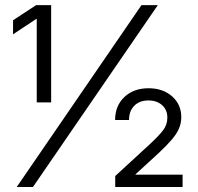

<svg xmlns="http://www.w3.org/2000/svg" viewBox="-20 -748 792 768"><path d="M184.6 -727.5V-338.4H127V-672.9H126L32.2 -610.8V-667L124.5 -727.5ZM46.9 0 545.9 -727.5H611.3L111.8 0ZM440.9 0V-43.9L582 -173.8Q614.7 -204.1 632.1 -226.6Q649.4 -249 649.4 -277.3Q649.4 -308.6 628.4 -327.4Q607.4 -346.2 573.7 -346.2Q538.1 -346.2 517.1 -325Q496.1 -303.7 496.1 -268.1H440.4Q440.4 -324.7 477.5 -359.9Q514.6 -395 574.2 -395Q631.8 -395 668.5 -362.5Q705.1 -330.1 705.1 -279.3Q705.1 -255.4 696 -234.1Q687 -212.9 667.2 -189.7Q647.5 -166.5 615.7 -136.7L522 -50.8V-49.3H710.4V0Z"/></svg>

Font: Inter 28pt Light
Style: Regular
Weight: 300
Designer: Rasmus Andersson
Foundry: rsms
Version: Version 4.001;git-66647c0bb